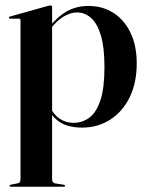

<svg xmlns="http://www.w3.org/2000/svg" viewBox="-20 -472 560 726"><path d="M177 -445.5V-379.5V-375.5V205.5Q177 212.5 180 216.5Q183 220.5 189 221.5L220.5 226.5Q223.5 227 224.8 228Q226 229 226 230.5Q226 232 224.8 233Q223.5 234 221.5 234H20Q18.5 234 17.2 233Q16 232 16 230.5Q16 229 17.5 227.8Q19 226.5 22.5 226L45.5 221.5Q52 220.5 54.8 216.5Q57.5 212.5 57.5 206V-395Q57.5 -398 56 -399.8Q54.5 -401.5 50.5 -401.5H18Q16 -401.5 14.8 -402.8Q13.5 -404 13.5 -405.5Q13.5 -407.5 14.8 -408.2Q16 -409 18 -409.5L160.5 -449.5Q165.5 -450.5 167.2 -451Q169 -451.5 171 -451.5Q174 -451.5 175.5 -449.8Q177 -448 177 -445.5ZM168.5 -359.5 163 -366Q196 -408 232.2 -428.8Q268.5 -449.5 314.5 -449.5Q368 -449.5 409 -423.2Q450 -397 473.5 -348.2Q497 -299.5 497 -232.5Q497 -158 469.8 -103.2Q442.5 -48.5 395.8 -19Q349 10.5 290.5 10.5Q242 10.5 210.8 -7.5Q179.5 -25.5 159 -64.5L168 -69Q182.5 -39 205.5 -23.2Q228.5 -7.5 257.5 -7.5Q291.5 -7.5 318 -27.2Q344.5 -47 359.8 -93.2Q375 -139.5 375 -218.5Q375 -292.5 361.5 -337.8Q348 -383 324.5 -404Q301 -425 271 -425Q247 -425 220.2 -409.2Q193.5 -393.5 168.5 -359.5Z"/></svg>

Font: Fraunces 120pt SemiBold
Style: Regular
Weight: 600
Version: Version 1.000;[b76b70a41]